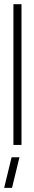

<svg xmlns="http://www.w3.org/2000/svg" viewBox="-24 -702 165 930"><path d="M-3.9 208 32.2 59.6H70.3L34.2 208ZM41 0V-681.6H80.1V0Z"/></svg>

Font: Post No Bills Jaffna Light
Style: Regular
Weight: 300
Designer: Kosala Senevirathne, Siva Puranthara, Lasantha Premarathna, Tharique Azeez
Foundry: Mooniak
Version: Version 1.220 ; ttfautohint (v1.6)